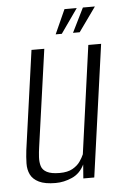

<svg xmlns="http://www.w3.org/2000/svg" viewBox="-49 -672 466 717"><g transform="rotate(-5 184.0 -314.0)"><path d="M131 8Q91 8 68.5 -3Q46 -14 37 -32.5Q28 -51 28.5 -74.5Q29 -98 32 -123L84 -495H132L81 -132Q78 -112 77 -93.5Q76 -75 80.5 -60Q85 -45 101.5 -36.5Q118 -28 149 -28Q179 -28 197.5 -38.5Q216 -49 226 -63.5Q236 -78 241 -90L297 -495H345L276 0H235L239 -52Q223 -19 192.5 -5.5Q162 8 131 8ZM179 -545 220 -636H266L202 -545ZM244 -545 289 -636H334L269 -545Z"/></g></svg>

Font: Alumni Sans Light
Style: Italic
Weight: 300
Italic angle: -8°
Version: Version 1.016